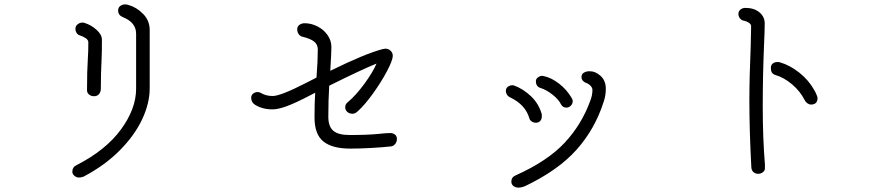

<svg xmlns="http://www.w3.org/2000/svg" viewBox="-20 -797 4040 876"><path d="M310 -13Q310 -35 330 -44Q463 -112 532 -206.5Q601 -301 601 -392V-643Q601 -695 540 -719Q519 -728 519 -749Q519 -763 529 -770Q539 -777 551 -777Q559 -777 567 -774Q603 -764 633 -733.5Q663 -703 663 -660V-394Q663 -326 628.5 -252.5Q594 -179 526 -110.5Q458 -42 361 9Q349 13 340 13Q329 13 319.5 5Q310 -3 310 -13ZM377 -386Q377 -475 381 -534Q383 -561 383 -604Q383 -615 370 -623.5Q357 -632 343 -636Q334 -639 329 -647.5Q324 -656 324 -665Q324 -678 334 -686Q344 -694 356 -694Q364 -694 367 -692Q396 -683 420.5 -661Q445 -639 445 -616Q445 -557 444 -542Q440 -456 440 -392Q440 -378 432 -368Q424 -358 409 -358Q396 -358 386.5 -365.5Q377 -373 377 -386Z M1791 -163Q1791 -150 1783 -140Q1775 -130 1763 -129Q1728 -125 1675 -122Q1622 -119 1578 -119Q1496 -119 1455.5 -151.5Q1415 -184 1415 -261Q1415 -326 1418 -374L1395 -362Q1328 -327 1288.5 -312.5Q1249 -298 1223 -298Q1176 -298 1142 -320Q1126 -331 1126 -351Q1126 -363 1135 -370Q1144 -377 1156 -377Q1165 -377 1172 -372Q1194 -359 1224 -359Q1260 -359 1373 -417L1424 -443Q1430 -521 1430 -571Q1430 -594 1413 -607.5Q1396 -621 1358 -630Q1348 -633 1342 -642.5Q1336 -652 1336 -663Q1336 -676 1346 -683.5Q1356 -691 1370 -691Q1400 -691 1428.5 -676.5Q1457 -662 1474.5 -637Q1492 -612 1492 -582Q1492 -559 1487 -474Q1648 -553 1726 -573Q1734 -575 1738 -575Q1752 -575 1762 -565.5Q1772 -556 1772 -543Q1772 -522 1745.5 -472Q1719 -422 1681.5 -370Q1644 -318 1614 -291Q1601 -278 1589 -278Q1574 -278 1564.5 -286.5Q1555 -295 1555 -308Q1555 -322 1567 -331Q1603 -361 1642 -414Q1681 -467 1698 -507Q1631 -480 1482 -406Q1478 -341 1478 -264Q1478 -220 1500.5 -200.5Q1523 -181 1575 -181Q1655 -181 1707 -186Q1740 -190 1761 -190Q1773 -190 1782 -183Q1791 -176 1791 -163Z M2313 32Q2313 11 2333 3Q2478 -62 2556 -145.5Q2634 -229 2673 -337Q2683 -362 2683 -387Q2683 -397 2673.5 -406.5Q2664 -416 2653 -419Q2633 -428 2633 -445Q2633 -459 2644 -465.5Q2655 -472 2670 -472Q2697 -472 2720.5 -450.5Q2744 -429 2744 -392Q2744 -360 2734 -332Q2695 -209 2611 -114.5Q2527 -20 2376 52Q2359 59 2345 59Q2332 59 2322.5 51.5Q2313 44 2313 32ZM2539 -322Q2528 -344 2500.5 -365.5Q2473 -387 2448 -395Q2425 -401 2425 -427Q2425 -437 2434.5 -444Q2444 -451 2454 -451Q2458 -451 2460 -450Q2495 -443 2530 -416Q2565 -389 2587 -352Q2593 -343 2593 -336Q2593 -323 2584 -314.5Q2575 -306 2564 -306Q2547 -306 2539 -322ZM2395 -258Q2377 -319 2309 -352Q2299 -356 2293.5 -364.5Q2288 -373 2288 -383Q2288 -394 2297 -401Q2306 -408 2317 -408Q2323 -408 2325 -407Q2367 -392 2403 -357.5Q2439 -323 2452 -275V-265Q2452 -254 2445 -245.5Q2438 -237 2425 -237Q2414 -237 2405.5 -243Q2397 -249 2395 -258Z M3408 -33Q3399 -200 3399 -338Q3399 -445 3405 -583L3407 -677Q3407 -686 3397 -693Q3387 -700 3372 -703Q3362 -705 3355.5 -714Q3349 -723 3349 -733Q3349 -746 3358.5 -753.5Q3368 -761 3381 -761Q3420 -761 3444.5 -741Q3469 -721 3469 -690Q3469 -659 3466 -594Q3460 -452 3460 -313Q3460 -168 3470 -46V-29Q3470 -19 3461 -11.5Q3452 -4 3439 -4Q3427 -4 3418 -11.5Q3409 -19 3408 -33ZM3652 -339Q3631 -381 3593.5 -412.5Q3556 -444 3517 -455Q3506 -459 3501.5 -466.5Q3497 -474 3497 -487Q3497 -500 3505.5 -507Q3514 -514 3526 -514Q3535 -514 3538 -513Q3585 -499 3627.5 -465Q3670 -431 3695 -386Q3700 -378 3705 -366Q3710 -354 3710 -350Q3710 -320 3680 -320Q3672 -320 3664 -325.5Q3656 -331 3652 -339Z"/></svg>

Font: Tsukimi Rounded
Style: Regular
Weight: 400
Designer: Takashi Funayama
Foundry: Takashi Funayama
Version: Version 1.032; ttfautohint (v1.8.3)